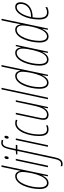

<svg xmlns="http://www.w3.org/2000/svg" viewBox="1030 -1835 1045 3145"><g transform="rotate(-90 1552.5 -262.5)"><path d="M126 10C183 10 220 -30 251 -93H253L237 0H258L418 -760H392L349 -558C341 -522 334 -483 328 -451H325C318 -499 291 -536 239 -536C100 -536 29 -294 29 -138C29 -42 64 10 126 10ZM129 -15C86 -15 56 -51 56 -140C56 -280 121 -511 238 -511C282 -511 308 -473 308 -416C308 -344 261 -15 129 -15Z M537 -643C557 -643 566 -670 566 -687C566 -704 559 -712 548 -712C528 -712 519 -686 519 -667C519 -652 526 -643 537 -643ZM385 0H411L523 -526H497Z M441 240C510 240 533 180 549 107L679 -501H748L753 -526H684L706 -627C722 -699 739 -740 786 -740C801 -740 816 -736 826 -731L836 -755C827 -759 806 -765 790 -765C728 -765 702 -723 682 -635L658 -527L597 -521L593 -501H653L523 104C509 169 492 215 441 215C423 215 414 213 403 209V234C411 237 423 240 441 240ZM872 -643C892 -643 901 -670 901 -687C901 -704 894 -712 883 -712C863 -712 854 -686 854 -667C854 -652 861 -643 872 -643ZM720 0H746L858 -526H832Z M1006 10C1034 10 1056 3 1072 -4V-30C1053 -21 1031 -15 1008 -15C951 -15 923 -50 923 -149C923 -301 989 -511 1105 -511C1123 -511 1140 -508 1156 -500L1165 -525C1150 -532 1128 -536 1105 -536C964 -536 897 -303 897 -147C897 -32 933 10 1006 10Z M1244 10C1296 10 1340 -23 1363 -78H1365L1351 0H1372L1483 -526H1457L1396 -239C1365 -90 1322 -15 1247 -15C1211 -15 1188 -34 1188 -73C1188 -107 1198 -148 1206 -187L1278 -526H1252L1182 -197C1173 -156 1162 -102 1162 -71C1162 -17 1195 10 1244 10Z M1499 0H1525L1687 -760H1661Z M1768 10C1825 10 1862 -30 1893 -93H1895L1879 0H1900L2060 -760H2034L1991 -558C1983 -522 1976 -483 1970 -451H1967C1960 -499 1933 -536 1881 -536C1742 -536 1671 -294 1671 -138C1671 -42 1706 10 1768 10ZM1771 -15C1728 -15 1698 -51 1698 -140C1698 -280 1763 -511 1880 -511C1924 -511 1950 -473 1950 -416C1950 -344 1903 -15 1771 -15Z M2147 10C2204 10 2240 -28 2272 -90H2274L2258 0H2279L2390 -526H2369L2350 -444H2347C2341 -495 2315 -536 2260 -536C2121 -536 2050 -294 2050 -138C2050 -42 2085 10 2147 10ZM2150 -15C2107 -15 2077 -51 2077 -140C2077 -280 2142 -511 2259 -511C2303 -511 2329 -473 2329 -416C2329 -360 2315 -289 2299 -224C2272 -116 2229 -15 2150 -15Z M2526 10C2583 10 2620 -30 2651 -93H2653L2637 0H2658L2818 -760H2792L2749 -558C2741 -522 2734 -483 2728 -451H2725C2718 -499 2691 -536 2639 -536C2500 -536 2429 -294 2429 -138C2429 -42 2464 10 2526 10ZM2529 -15C2486 -15 2456 -51 2456 -140C2456 -280 2521 -511 2638 -511C2682 -511 2708 -473 2708 -416C2708 -344 2661 -15 2529 -15Z M2919 10C2958 10 2987 0 3008 -12V-41C2983 -26 2955 -15 2924 -15C2861 -15 2833 -55 2833 -147C2833 -186 2836 -220 2842 -251H2848C3020 -251 3088 -354 3088 -447C3088 -511 3056 -536 3009 -536C2901 -536 2806 -355 2806 -142C2806 -38 2846 10 2919 10ZM2851 -276H2846C2872 -407 2938 -511 3008 -511C3044 -511 3061 -487 3061 -446C3061 -366 3004 -276 2851 -276Z"/></g></svg>

Font: Noto Sans ExtraCondensed Thin
Style: Italic
Weight: 100
Width: 2
Italic angle: -12°
Designer: Monotype Design Team
Foundry: Monotype Imaging Inc.
Version: Version 2.013